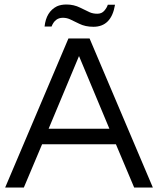

<svg xmlns="http://www.w3.org/2000/svg" viewBox="-20 -833 702 853"><path d="M659 0H576L495 -192H167L86 0H3L284 -662H378ZM466 -261 331 -584 196 -261ZM259 -754Q224 -754 209 -715H178Q185 -781 233 -805Q251 -813 275 -813Q308 -813 336 -799Q364 -785 378.5 -778.5Q393 -772 412.5 -772Q432 -772 443.5 -785.5Q455 -799 459 -812H491Q475 -714 395 -714Q359 -714 332 -727.5Q305 -741 290.5 -747.5Q276 -754 259 -754Z"/></svg>

Font: Questrial
Style: Regular
Weight: 400
Designer: Joe Prince
Foundry: Joe Prince
Version: Version 1.002